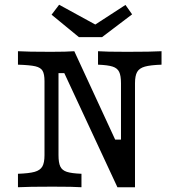

<svg xmlns="http://www.w3.org/2000/svg" viewBox="-20 -786 754 806"><path d="M250 -478.9H225.6V-134.5Q225.6 -102.7 233.2 -86.9Q240.7 -71.1 260.6 -64.6Q280.6 -58.1 322 -56.5V0Q290.6 -2.4 200.5 -2.4Q97.6 -2.4 55.4 0V-56.5Q102.1 -58.1 125.3 -64.6Q148.6 -71.1 157.7 -87Q166.8 -102.8 166.8 -134.5V-445.2Q166.8 -475 158.8 -488.7Q150.9 -502.4 128.4 -507.7Q105.9 -512.9 55.4 -514.5V-571Q95.4 -568.5 193.2 -568.5Q260.8 -568.5 291.9 -571L463.5 -199.9H487.9V-436.5Q487.9 -468.2 480.3 -484.1Q472.8 -499.9 452.9 -506.4Q432.9 -512.9 391.5 -514.5V-571Q422.9 -568.5 513 -568.5Q616.7 -568.5 658.1 -571V-514.5Q611.4 -512.9 588.2 -506.4Q564.9 -499.8 555.8 -484Q546.7 -468.1 546.7 -436.5V0H472.9ZM534.6 -725.8 408.2 -630H311.4L196.5 -724.3L228.2 -766.1L409.5 -666.9L354.2 -666.3L506.7 -765.3Z"/></svg>

Font: Playfair Micro SmCond SmLight
Style: Regular
Weight: 360
Width: 4
Designer: Claus Eggers Sørensen
Foundry: Claus Eggers Sørensen
Version: Version 2.100;Glyphs 3.2 (3219)